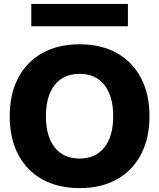

<svg xmlns="http://www.w3.org/2000/svg" viewBox="-20 -941 807 974"><path d="M383.8 13.2Q274.4 13.2 194.8 -31Q115.2 -75.2 72.3 -157Q29.3 -238.8 29.3 -351.6Q29.3 -463.9 72.3 -545.7Q115.2 -627.4 194.8 -671.9Q274.4 -716.3 383.8 -716.3Q493.2 -716.3 572.5 -671.9Q651.9 -627.4 695.1 -545.7Q738.3 -463.9 738.3 -351.6Q738.3 -238.8 695.1 -157Q651.9 -75.2 572.5 -31Q493.2 13.2 383.8 13.2ZM383.8 -136.7Q464.8 -136.7 509.5 -193.1Q554.2 -249.5 554.2 -351.6Q554.2 -453.6 509.5 -510Q464.8 -566.4 383.8 -566.4Q302.2 -566.4 257.6 -510Q212.9 -453.6 212.9 -351.6Q212.9 -249.5 257.6 -193.1Q302.2 -136.7 383.8 -136.7ZM138.7 -807.6V-920.9H628.9V-807.6Z"/></svg>

Font: Schibsted Grotesk ExtraBold
Style: Regular
Weight: 800
Designer: Bakken & Baeck AS, Henrik Kongsvoll
Foundry: Schibsted ASA
Version: Version 1.100; ttfautohint (v1.8.4.7-5d5b);gftools[0.9.25]